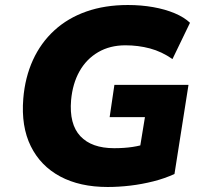

<svg xmlns="http://www.w3.org/2000/svg" viewBox="-20 -736 817 767"><path d="M410 11Q299 11 220.5 -31Q142 -73 103 -152Q64 -231 73 -342Q80 -427 111.5 -496Q143 -565 197 -614.5Q251 -664 325 -690Q399 -716 491 -716Q544 -716 592 -707.5Q640 -699 678 -683Q716 -667 739 -645L669 -500Q626 -530 579 -542.5Q532 -555 481 -555Q419 -555 372 -527.5Q325 -500 297.5 -451Q270 -402 264 -336Q256 -240 301 -192Q346 -144 436 -144Q476 -144 509.5 -149Q543 -154 574 -165L531 -97L559 -268H418L437 -397H733L677 -41Q638 -23 592.5 -11.5Q547 0 500.5 5.5Q454 11 410 11Z"/></svg>

Font: Nunito Sans 9pt Black
Style: Italic
Weight: 900
Italic angle: -9°
Version: Version 3.101;gftools[0.9.27]